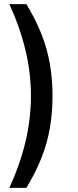

<svg xmlns="http://www.w3.org/2000/svg" viewBox="-20 -725 375 925"><path d="M107 180H25Q77 67 103 -43Q129 -153 129 -263Q129 -372 103 -482Q77 -592 25 -705H107Q152 -631 180 -560Q208 -489 220.5 -415.5Q233 -342 233 -263Q233 -183 220.5 -109.5Q208 -36 180 35Q152 106 107 180Z"/></svg>

Font: Mulish ExtraLight SemiBold
Style: Regular
Weight: 600
Version: Version 3.603